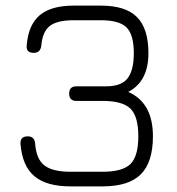

<svg xmlns="http://www.w3.org/2000/svg" viewBox="-20 -664 631 683"><path d="M231 -1Q145 -1 102 -37.5Q59 -74 53 -152Q51 -179 79 -179Q103 -179 105 -153Q109 -98 138 -75.5Q167 -53 231 -53H345Q416 -53 444 -80.5Q472 -108 472 -179Q472 -250 444 -277.5Q416 -305 345 -305H252Q226 -305 226 -331Q226 -357 252 -357H358Q412 -357 434 -385.5Q456 -414 456 -475Q456 -540 430.5 -566Q405 -592 339 -592H242Q183 -592 157 -571.5Q131 -551 127 -502Q124 -476 100 -476Q72 -476 75 -503Q81 -576 121.5 -610Q162 -644 242 -644H339Q427 -644 467.5 -603Q508 -562 508 -475Q508 -374 436 -337Q524 -299 524 -179Q524 -87 481 -44Q438 -1 345 -1Z"/></svg>

Font: Jura
Style: Regular
Weight: 400
Designer: Daniel Johnson, Alexei Vanyashin
Foundry: Daniel Johnson
Version: Version 5.103